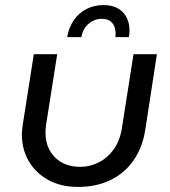

<svg xmlns="http://www.w3.org/2000/svg" viewBox="-20 -723 670 755"><path d="M597 -510 551 -211Q540 -142 504.5 -91.5Q469 -41 413.5 -14.5Q358 12 287 12Q219 12 169.5 -15.5Q120 -43 93 -89.5Q66 -136 66 -194Q66 -204 67.5 -215Q69 -226 70 -236L113 -510H205L161 -231Q160 -223 159.5 -215.5Q159 -208 159 -201Q159 -142 196 -104.5Q233 -67 296 -67Q334 -67 368.5 -84.5Q403 -102 427 -135.5Q451 -169 459 -217L505 -510ZM244 -577Q251 -616 270.5 -644Q290 -672 320 -687.5Q350 -703 386 -703Q443 -703 469.5 -667.5Q496 -632 487 -577H434Q436 -595 432 -611.5Q428 -628 415.5 -638.5Q403 -649 379 -649Q352 -649 329 -630Q306 -611 300 -577Z"/></svg>

Font: MuseoModerno
Style: Italic
Weight: 400
Italic angle: -9°
Designer: Pablo Cosgaya, Héctor Gatti, Marcela Romero, and the Authors of The MuseoModerno Project.
Foundry: Omnibus-Type Team
Version: Version 1.003